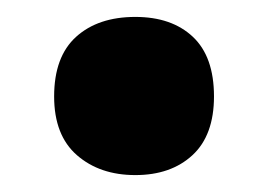

<svg xmlns="http://www.w3.org/2000/svg" viewBox="-20 -195 318 227"><path d="M44 -81Q44 -128 70 -151.5Q96 -175 140 -175Q183 -175 208 -151.5Q233 -128 233 -81Q233 -35 207.5 -11.5Q182 12 140 12Q98 12 71 -11.5Q44 -35 44 -81Z"/></svg>

Font: Noto Sans Thai Cond Blk
Style: Regular
Weight: 900
Width: 3
Designer: Monotype Design Team
Foundry: Monotype Imaging Inc.
Version: Version 2.002; ttfautohint (v1.8.4.7-5d5b)